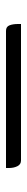

<svg xmlns="http://www.w3.org/2000/svg" viewBox="255 -195 90 640"><g transform="rotate(-90 300.0 125.0)"><path d="M60 100H517Q531 100 535.5 111.5Q540 123 540 140V150H85Q72 150 66 138Q60 126 60 110Z"/></g></svg>

Font: Recursive Sn Csl St Lt
Style: Regular
Weight: 300
Version: Version 1.079;hotconv 1.0.112;makeotfexe 2.5.65598; ttfautoh